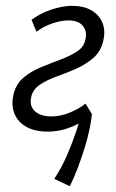

<svg xmlns="http://www.w3.org/2000/svg" viewBox="-20 -443 398 658"><path d="M144 8Q99 8 70 -8.5Q41 -25 29.5 -53.5Q18 -82 26 -118Q34 -154 59.5 -176Q85 -198 119 -212Q153 -226 186.5 -238.5Q220 -251 244 -266.5Q268 -282 273 -309Q279 -337 263.5 -355Q248 -373 215 -373Q189 -373 158.5 -362.5Q128 -352 105 -334L88 -375Q119 -398 157 -410.5Q195 -423 227 -423Q267 -423 293.5 -407.5Q320 -392 331 -365Q342 -338 334 -304Q326 -267 300 -244.5Q274 -222 241 -207.5Q208 -193 174.5 -181Q141 -169 117 -153Q93 -137 87 -111Q80 -80 99.5 -62Q119 -44 157 -44Q187 -44 219 -57Q251 -70 273 -88L295 -52Q269 -26 227.5 -9Q186 8 144 8ZM219 195 166 170Q191 132 209 90.5Q227 49 240.5 9Q254 -31 263 -63L295 -52Q293 -29 286.5 1.5Q280 32 269.5 65.5Q259 99 246.5 132.5Q234 166 219 195Z"/></svg>

Font: Ysabeau Infant
Style: Italic
Weight: 400
Italic angle: -12°
Designer: Christian Thalmann (Catharsis Fonts)
Version: Version 2.001;gftools[0.9.30]; featfreeze: ss01,ss02,lnum